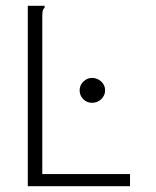

<svg xmlns="http://www.w3.org/2000/svg" viewBox="-20 -643 540 663"><path d="M76 -623H125H134V-616Q129 -612 127.5 -605.5Q126 -599 126 -582V-42H429V0H76ZM298 -288Q280 -288 267.5 -300.5Q255 -313 255 -331Q255 -349 268 -361.5Q281 -374 298 -374Q316 -374 329.5 -361.5Q343 -349 343 -331Q343 -314 330 -301Q317 -288 298 -288Z"/></svg>

Font: Inconsolata Light
Style: Regular
Weight: 300
Designer: Raph Levien, Cyreal, Brenton Simpson
Foundry: Raph Levien, Cyreal, Google
Version: Version 3.001